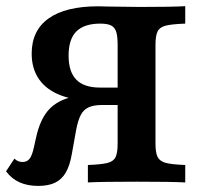

<svg xmlns="http://www.w3.org/2000/svg" viewBox="-32 -591 660 622"><path d="M349.1 -125.8V-445.2Q349.1 -473.3 344.5 -487.8Q339.9 -502.4 328 -508.4Q316.2 -514.5 293.1 -514.5Q240.9 -514.5 215.5 -489.3Q190.2 -464.1 190.2 -410.8Q190.2 -358.4 215.3 -332.8Q240.4 -307.3 292.2 -307.3H405.9V-263.6H284.5Q214.6 -263.6 167.1 -281.3Q119.5 -298.9 95 -333.5Q70.6 -368.1 70.6 -417.4Q70.6 -492.2 125.6 -531.4Q180.6 -570.6 286.5 -570.6Q305.3 -570.6 318.2 -569.8Q362.6 -568.9 421.8 -568.5Q526.8 -568.5 568.1 -571V-514.5Q524.3 -512.9 504.8 -507.9Q485.3 -502.9 478.5 -489.1Q471.7 -475.4 471.7 -445.2V-125.8Q471.7 -96 478.7 -82.3Q485.7 -68.5 505.2 -63.3Q524.7 -58.1 568.1 -56.5V0Q522.8 -2.4 411.7 -2.4Q297.1 -2.4 252.7 0V-56.5Q296.5 -58.1 316.1 -63.1Q335.6 -68.1 342.3 -81.8Q349.1 -95.5 349.1 -125.8ZM-12.4 -36 14.7 -77.1Q20.9 -71.3 26.6 -68.9Q32.4 -66.6 39.9 -66.2Q55.3 -65.9 63.7 -76.6Q72.2 -87.3 77.9 -114.2L84.9 -145.5Q96.9 -199.9 121.6 -230.4Q146.2 -260.9 190.7 -274.1Q235.2 -287.3 309.7 -287.3H398.5V-250.8H297.9Q271.6 -250.8 255.3 -243.4Q238.9 -236 229.7 -218.6Q220.6 -201.2 214.7 -170.2L200.9 -93.1Q194.4 -55.1 181.4 -32.5Q168.4 -9.9 146.7 0.7Q125 11.3 91.6 11.3Q57.3 11.3 31.4 -0.3Q5.5 -11.9 -12.4 -36Z"/></svg>

Font: Playfair Micro SmCond SmLight
Style: Regular
Weight: 360
Width: 4
Designer: Claus Eggers Sørensen
Foundry: Claus Eggers Sørensen
Version: Version 2.100;Glyphs 3.2 (3219)